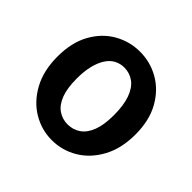

<svg xmlns="http://www.w3.org/2000/svg" viewBox="-130 -621 757 757"><g transform="rotate(45 248.5 -242.5)"><path d="M248 4Q191 4 141.5 -25.5Q92 -55 61.5 -111Q31 -167 31 -245Q31 -324 61.5 -378.5Q92 -433 141.5 -461Q191 -489 248 -489Q306 -489 355.5 -460.5Q405 -432 435.5 -377.5Q466 -323 466 -245Q466 -167 435.5 -111Q405 -55 355.5 -25.5Q306 4 248 4ZM248 -84Q279 -84 302.5 -100.5Q326 -117 339 -151Q352 -185 352 -239Q352 -294 339 -330Q326 -366 302.5 -383.5Q279 -401 248 -401Q226 -401 207 -391Q188 -381 174.5 -360Q161 -339 153.5 -308.5Q146 -278 146 -238Q146 -184 159 -150Q172 -116 195.5 -100Q219 -84 248 -84Z"/></g></svg>

Font: Kreon SemiBold
Style: Regular
Weight: 600
Designer: Julia Petretta
Foundry: Julia Petretta and Eli Heuer
Version: Version 2.002